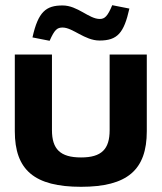

<svg xmlns="http://www.w3.org/2000/svg" viewBox="-20 -710 623 739"><path d="M37 -205C37 -56 112 9 292 9C470 9 545 -56 545 -205V-500H402V-209C402 -136 371 -104 292 -104C212 -104 180 -136 180 -209V-500H37ZM105 -566 171 -553C190 -596 200 -604 221 -604C260 -604 306 -554 363 -554C432 -554 457 -583 478 -677L412 -690C394 -647 383 -637 364 -637C322 -637 279 -689 221 -689C157 -689 127 -665 105 -566Z"/></svg>

Font: LT Wave Bold
Style: Regular
Weight: 700
Designer: Daniel Lyons
Version: Version 2.5 (Glyphs App)